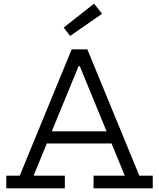

<svg xmlns="http://www.w3.org/2000/svg" viewBox="-20 -1019 861 1039"><path d="M613.6 -308.4V-242.6H209.4V-308.4ZM733.9 -68.4H806.6V0H486.2V-68.4H655.3L398.7 -692.8L445.2 -661H372.2L418.4 -692.8L161.7 -68.4H330.9V0H14.1V-68.4H86.8L367.9 -752H452.7ZM489 -999.1 532.5 -944.4 359.4 -824.6 324.7 -869.8Z"/></svg>

Font: Hepta Slab ExtraLight
Style: Regular
Weight: 200
Designer: Michael LaGattuta
Foundry: Michael LaGattuta
Version: Version 1.100